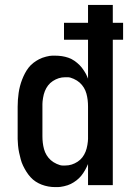

<svg xmlns="http://www.w3.org/2000/svg" viewBox="-20 -755 540 783"><path d="M205 8Q191 8 177 5.5Q163 3 150 -2Q137 -7 125.5 -14.5Q114 -22 104.5 -32.5Q95 -43 87.5 -55Q80 -67 74 -79.5Q68 -92 64.5 -105.5Q61 -119 58 -132.5Q55 -146 53.5 -162.5Q52 -179 52 -188V-320Q52 -334 53 -348Q54 -362 56 -376Q58 -390 61.5 -403.5Q65 -417 70 -430Q75 -443 81.5 -455.5Q88 -468 96.5 -479Q105 -490 116 -498.5Q127 -507 139.5 -513.5Q152 -520 168 -524Q184 -528 193 -528H205Q219 -528 232.5 -526Q246 -524 259 -519.5Q272 -515 283.5 -507Q295 -499 304.5 -489.5Q314 -480 323 -466Q332 -452 335 -444L339 -434V-593H241V-662H339V-735H440V-662H482V-593H440V0H339V-86Q334 -74 327 -61.5Q320 -49 311.5 -38.5Q303 -28 292 -19.5Q281 -11 269 -5Q257 1 241 4.5Q225 8 216 8ZM235 -80H246Q260 -80 272.5 -84Q285 -88 296.5 -95.5Q308 -103 316 -113.5Q324 -124 329 -136.5Q334 -149 336.5 -164.5Q339 -180 339 -189V-320Q339 -334 337.5 -347Q336 -360 332.5 -373Q329 -386 322 -397.5Q315 -409 305 -418Q295 -427 280.5 -433.5Q266 -440 257 -440H246Q232 -440 219.5 -436Q207 -432 195.5 -424.5Q184 -417 176 -406.5Q168 -396 163 -383.5Q158 -371 155.5 -355.5Q153 -340 153 -331V-200Q153 -186 154.5 -173Q156 -160 159.5 -147Q163 -134 170 -122.5Q177 -111 187 -102Q197 -93 211.5 -86.5Q226 -80 235 -80Z"/></svg>

Font: Iosevka Term Semibold
Style: Regular
Weight: 600
Monospace: yes
Designer: Belleve Invis
Foundry: Belleve Invis
Version: Version 31.4.0